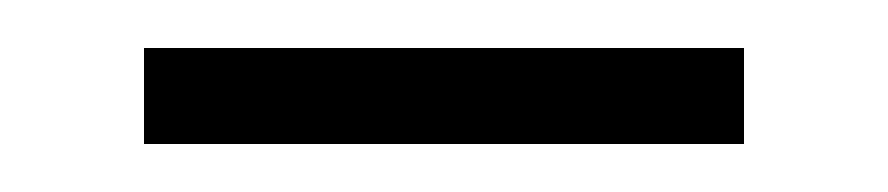

<svg xmlns="http://www.w3.org/2000/svg" viewBox="-20 -317 370 80"><path d="M40 -297H290V-257H40Z"/></svg>

Font: Viaoda Libre
Style: Regular
Weight: 400
Designer: Gydient
Version: Version 2.000